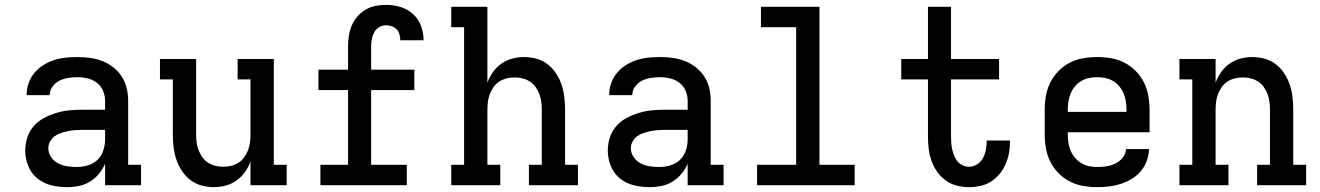

<svg xmlns="http://www.w3.org/2000/svg" viewBox="-20 -763 5440 791"><path d="M256 8Q224 8 192 0.5Q160 -7 134.5 -27.5Q109 -48 96.5 -79Q84 -110 84 -142Q84 -170 92.5 -196.5Q101 -223 119 -243.5Q137 -264 161.5 -277Q186 -290 212.5 -298Q239 -306 266 -308.5Q293 -311 321 -311H413V-348Q413 -369 404.5 -389Q396 -409 379 -422Q362 -435 341 -440Q320 -445 299 -445Q280 -445 261 -442Q242 -439 225.5 -431Q209 -423 197 -407Q185 -391 185 -372V-371H90V-374Q90 -399 98.5 -422Q107 -445 122.5 -463.5Q138 -482 159 -495Q180 -508 203 -515.5Q226 -523 250.5 -525.5Q275 -528 299 -528Q325 -528 351 -524.5Q377 -521 401.5 -511.5Q426 -502 447 -485.5Q468 -469 482 -447Q496 -425 502 -399.5Q508 -374 508 -348V-84H561V0H413V-89Q404 -67 388 -47.5Q372 -28 351 -15Q330 -2 305.5 3Q281 8 256 8ZM295 -75Q319 -75 341.5 -81.5Q364 -88 381 -104Q398 -120 405.5 -143Q413 -166 413 -189V-228H321Q306 -228 291 -227Q276 -226 261.5 -223Q247 -220 232.5 -215.5Q218 -211 206 -202.5Q194 -194 186.5 -180.5Q179 -167 179 -152Q179 -133 190.5 -116Q202 -99 219.5 -90Q237 -81 256.5 -78Q276 -75 295 -75Z M861 8Q835 8 809.5 1Q784 -6 763.5 -22Q743 -38 728.5 -60.5Q714 -83 706 -107.5Q698 -132 695 -158Q692 -184 692 -210V-436H639V-520H788V-210Q788 -193 790 -176.5Q792 -160 798 -144.5Q804 -129 813.5 -115.5Q823 -102 837 -93Q851 -84 867 -80Q883 -76 900 -76Q917 -76 933 -80Q949 -84 963 -93Q977 -102 986.5 -115.5Q996 -129 1002 -144.5Q1008 -160 1010 -176.5Q1012 -193 1012 -210V-436H959V-520H1108V-84H1161V0H1012V-98Q1004 -75 989.5 -54.5Q975 -34 954.5 -19.5Q934 -5 910 1.5Q886 8 861 8Z M1300 0V-84H1414V-392H1292V-476H1414V-570Q1414 -592 1417 -614Q1420 -636 1428.5 -656.5Q1437 -677 1451.5 -694Q1466 -711 1485 -722.5Q1504 -734 1526 -738.5Q1548 -743 1570 -743Q1600 -743 1629 -734.5Q1658 -726 1680.5 -706Q1703 -686 1714 -657.5Q1725 -629 1725 -599V-597H1629V-598Q1629 -610 1625.5 -622Q1622 -634 1613.5 -642.5Q1605 -651 1593.5 -655Q1582 -659 1570 -659Q1554 -659 1541 -650.5Q1528 -642 1521 -628.5Q1514 -615 1511.5 -600Q1509 -585 1509 -570V-476H1687V-392H1509V-84H1656V0Z M1839 0V-84H1892V-651H1839V-735H1988V-422Q1996 -445 2010.5 -465.5Q2025 -486 2045.5 -500.5Q2066 -515 2090 -521.5Q2114 -528 2139 -528Q2165 -528 2190.5 -521Q2216 -514 2236.5 -498Q2257 -482 2271.5 -459.5Q2286 -437 2294 -412.5Q2302 -388 2305 -362Q2308 -336 2308 -310V-84H2361V0H2159V-84H2212V-310Q2212 -327 2210 -343.5Q2208 -360 2202 -375.5Q2196 -391 2186.5 -404.5Q2177 -418 2163 -427Q2149 -436 2133 -440Q2117 -444 2100 -444Q2083 -444 2067 -440Q2051 -436 2037 -427Q2023 -418 2013.5 -404.5Q2004 -391 1998 -375.5Q1992 -360 1990 -343.5Q1988 -327 1988 -310V-84H2041V0Z M2656 8Q2624 8 2592 0.5Q2560 -7 2534.5 -27.5Q2509 -48 2496.5 -79Q2484 -110 2484 -142Q2484 -170 2492.5 -196.5Q2501 -223 2519 -243.5Q2537 -264 2561.5 -277Q2586 -290 2612.5 -298Q2639 -306 2666 -308.5Q2693 -311 2721 -311H2813V-348Q2813 -369 2804.5 -389Q2796 -409 2779 -422Q2762 -435 2741 -440Q2720 -445 2699 -445Q2680 -445 2661 -442Q2642 -439 2625.5 -431Q2609 -423 2597 -407Q2585 -391 2585 -372V-371H2490V-374Q2490 -399 2498.5 -422Q2507 -445 2522.5 -463.5Q2538 -482 2559 -495Q2580 -508 2603 -515.5Q2626 -523 2650.5 -525.5Q2675 -528 2699 -528Q2725 -528 2751 -524.5Q2777 -521 2801.5 -511.5Q2826 -502 2847 -485.5Q2868 -469 2882 -447Q2896 -425 2902 -399.5Q2908 -374 2908 -348V-84H2961V0H2813V-89Q2804 -67 2788 -47.5Q2772 -28 2751 -15Q2730 -2 2705.5 3Q2681 8 2656 8ZM2695 -75Q2719 -75 2741.5 -81.5Q2764 -88 2781 -104Q2798 -120 2805.5 -143Q2813 -166 2813 -189V-228H2721Q2706 -228 2691 -227Q2676 -226 2661.5 -223Q2647 -220 2632.5 -215.5Q2618 -211 2606 -202.5Q2594 -194 2586.5 -180.5Q2579 -167 2579 -152Q2579 -133 2590.5 -116Q2602 -99 2619.5 -90Q2637 -81 2656.5 -78Q2676 -75 2695 -75Z M3099 0V-84H3260V-651H3115V-735H3356V-84H3501V0Z M3972 8Q3946 8 3921 1.5Q3896 -5 3875.5 -20Q3855 -35 3840.5 -56Q3826 -77 3817.5 -101Q3809 -125 3806 -150.5Q3803 -176 3803 -202V-436H3693V-520H3803V-735H3898V-520H4096V-436H3898V-202Q3898 -188 3899 -174.5Q3900 -161 3903 -147.5Q3906 -134 3911 -121.5Q3916 -109 3924.5 -98.5Q3933 -88 3945.5 -82Q3958 -76 3972 -76Q3990 -76 4005.5 -86Q4021 -96 4029.5 -111.5Q4038 -127 4041.5 -145Q4045 -163 4045 -181V-184H4141V-178Q4141 -154 4136.5 -131Q4132 -108 4122.5 -86Q4113 -64 4097.5 -45.5Q4082 -27 4062 -14.5Q4042 -2 4018.5 3Q3995 8 3972 8Z M4500 8Q4471 8 4442 3Q4413 -2 4387 -15.5Q4361 -29 4340.5 -50Q4320 -71 4307 -97Q4294 -123 4289 -152Q4284 -181 4284 -210V-310Q4284 -339 4289 -368Q4294 -397 4307 -423Q4320 -449 4340.5 -470Q4361 -491 4387 -504.5Q4413 -518 4442 -523Q4471 -528 4500 -528Q4529 -528 4558 -523Q4587 -518 4613 -504.5Q4639 -491 4659.5 -470Q4680 -449 4693 -423Q4706 -397 4711 -368Q4716 -339 4716 -310V-218H4379V-210Q4379 -193 4381.5 -176Q4384 -159 4390.5 -143Q4397 -127 4408.5 -113.5Q4420 -100 4434.5 -91Q4449 -82 4466 -78.5Q4483 -75 4500 -75Q4520 -75 4539 -78Q4558 -81 4575.5 -89.5Q4593 -98 4605.5 -113.5Q4618 -129 4619 -149H4714Q4713 -124 4704.5 -100.5Q4696 -77 4680 -58Q4664 -39 4642.5 -26Q4621 -13 4597.5 -5.5Q4574 2 4549.5 5Q4525 8 4500 8ZM4379 -302H4621V-310Q4621 -327 4618.5 -344Q4616 -361 4609.5 -377Q4603 -393 4592 -406.5Q4581 -420 4566 -429Q4551 -438 4534 -441.5Q4517 -445 4500 -445Q4483 -445 4466 -441.5Q4449 -438 4434 -429Q4419 -420 4408 -406.5Q4397 -393 4390.5 -377Q4384 -361 4381.5 -344Q4379 -327 4379 -310Z M4839 0V-84H4892V-436H4839V-520H4988V-422Q4996 -445 5010.5 -465.5Q5025 -486 5045.5 -500.5Q5066 -515 5090 -521.5Q5114 -528 5139 -528Q5165 -528 5190.5 -521Q5216 -514 5236.5 -498Q5257 -482 5271.5 -459.5Q5286 -437 5294 -412.5Q5302 -388 5305 -362Q5308 -336 5308 -310V-84H5361V0H5159V-84H5212V-310Q5212 -327 5210 -343.5Q5208 -360 5202 -375.5Q5196 -391 5186.5 -404.5Q5177 -418 5163 -427Q5149 -436 5133 -440Q5117 -444 5100 -444Q5083 -444 5067 -440Q5051 -436 5037 -427Q5023 -418 5013.5 -404.5Q5004 -391 4998 -375.5Q4992 -360 4990 -343.5Q4988 -327 4988 -310V-84H5041V0Z"/></svg>

Font: Iosevka HT Medium Extended
Style: Regular
Weight: 500
Width: 7
Monospace: yes
Designer: Belleve Invis
Foundry: Belleve Invis
Version: Version 32.3.0; ttfautohint (v1.8.4)